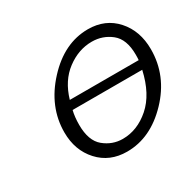

<svg xmlns="http://www.w3.org/2000/svg" viewBox="-114 -613 768 751"><g transform="rotate(-30 270.0 -238.0)"><path d="M84 -180.2Q84 -295.4 170.9 -389.6Q257.8 -483.9 365.2 -483.9Q443.4 -483.9 491.7 -429.9Q540 -376 540 -293Q540 -173.8 453.1 -83Q366.2 7.8 259.8 7.8Q181.6 7.8 132.8 -45.7Q84 -99.1 84 -180.2ZM148.9 -176.8Q148.9 -105 186 -74.5Q223.1 -43.9 270 -43.9Q335.9 -43.9 392.1 -93Q448.2 -142.1 470.2 -240.2H155.8Q148.9 -211.9 148.9 -176.8ZM166 -279.8H477.1Q478 -287.6 478 -304.2Q478 -374 440.4 -404.1Q402.8 -434.1 354 -434.1Q293.9 -434.1 241 -394.5Q188 -355 166 -279.8Z"/></g></svg>

Font: CMU Bright
Style: Oblique
Weight: 500
Italic angle: -12°
Version: Version 0.7.0